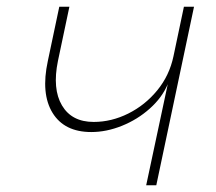

<svg xmlns="http://www.w3.org/2000/svg" viewBox="-20 -550 640 570"><path d="M414 0 478 -300Q461 -260 424.5 -227.5Q388 -195 342 -176.5Q296 -158 251 -158Q171 -158 136 -215Q101 -272 122 -369L156 -530H186L152 -369Q135 -286 164 -237Q193 -188 258 -188Q311 -188 361 -213Q411 -238 447 -282Q483 -326 495 -383L526 -530H556L444 0Z"/></svg>

Font: Geist Mono Thin
Style: Italic
Weight: 100
Italic angle: -12°
Monospace: yes
Designer: Basement.studio, Andrés Briganti, Mateo Zaragoza
Foundry: Basement.studio, Vercel, Andrés Briganti, Guido Ferreyra, Mateo Zaragoza
Version: Version 1.500; ttfautohint (v1.8.4.7-5d5b)